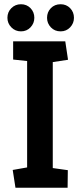

<svg xmlns="http://www.w3.org/2000/svg" viewBox="-20 -886 379 906"><path d="M53 0 40 -84 108 -96V-598L42 -605V-691H288L301 -604L229 -593V-93L300 -83L299 0ZM266 -738Q238 -738 220 -757Q202 -776 202 -802Q202 -829 220 -847.5Q238 -866 266 -866Q293 -866 311 -847.5Q329 -829 329 -802Q329 -776 311 -757Q293 -738 266 -738ZM79 -738Q52 -738 33.5 -757Q15 -776 15 -802Q15 -829 33.5 -847.5Q52 -866 79 -866Q106 -866 124 -847.5Q142 -829 142 -802Q142 -776 124 -757Q106 -738 79 -738Z"/></svg>

Font: Kreon Light SemiBold
Style: Regular
Weight: 600
Version: Version 2.002